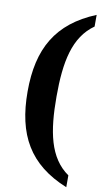

<svg xmlns="http://www.w3.org/2000/svg" viewBox="-111 -854 634 1151"><g transform="rotate(10 206.0 -278.5)"><path d="M380 246V174C258 89 228 -67 228 -279C228 -492 258 -646 380 -732V-803C146 -707 52 -541 52 -279C52 -17 145 151 380 246Z"/></g></svg>

Font: Noto Serif Malayalam ExtraBold
Style: Regular
Weight: 800
Designer: Indian type Foundry, Jelle Bosma, Monotype Design Team
Foundry: Monotype Imaging Inc.
Version: Version 2.104